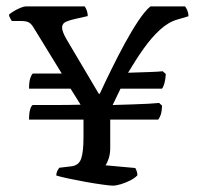

<svg xmlns="http://www.w3.org/2000/svg" viewBox="-20 -585 623 605"><path d="M335.4 0Q327.6 0 303.7 -3.3Q279.8 -6.5 250.8 -11.7Q221.9 -16.9 196 -22.4Q170 -28 157.3 -32Q157.3 -39.3 160.4 -45.8Q163.6 -52.4 166.8 -56.4L204.9 -60.9Q228 -63.7 235.5 -84.4Q243.1 -105.2 243.1 -152.8V-208.1H71.5Q71.5 -228.2 75.1 -240.4Q78.7 -252.6 83.5 -254.1Q111.7 -254.1 151.8 -254.1Q192 -254.1 234 -255.1L202.4 -305.6H71.5Q71.5 -327.3 75.5 -339Q79.5 -350.7 83.5 -353.2H174.7L88.1 -494.4Q80.4 -507.9 72.5 -513.4Q64.5 -518.8 46.2 -518.8H17.2Q16.2 -521.3 12.7 -526.7Q9.1 -532.1 8.1 -538.7Q12.9 -543.5 23.3 -549.7Q33.7 -556 44.6 -560.4Q55.5 -564.8 60.7 -564.8H247Q250.8 -559.5 253.7 -551.3Q256.5 -543 256.5 -534.3L215.2 -525Q199.8 -521.5 188.3 -516.6Q176.7 -511.7 175.7 -499.8Q174.6 -487.8 188.7 -462.8L291.2 -289.7H294.5Q310 -323.7 330.6 -365.5Q351.1 -407.3 373 -447.7Q395 -488 416.1 -519.6Q437.2 -551.2 454 -564.8H563.1Q566.9 -560.2 570.4 -551.8Q573.9 -543.4 573.9 -533.8L539.1 -523.5Q510.6 -515.5 483.8 -490.9Q457 -466.3 432.4 -431.5Q407.7 -396.6 383.6 -355.8Q420.9 -357 450.7 -358Q480.5 -359 492.4 -360.5L502.5 -351.9Q501.5 -334.6 498.2 -323Q495 -311.4 490.5 -305.6H359.8L335 -254.1Q367.8 -255.1 396.8 -256Q425.9 -256.9 447.6 -258.1Q469.4 -259.4 481.5 -260.6L490.8 -251.8Q489.8 -231.9 486.2 -222.5Q482.5 -213.1 478.5 -208.1H327.3V-118.4Q327.3 -99.9 322.4 -85.3Q317.5 -70.7 312.5 -64.1L406.2 -55.6Q408.2 -52.6 410.6 -46.1Q413 -39.6 413 -32.7Q405.3 -24.2 390.7 -16.6Q376 -9.1 360.7 -4.5Q345.4 0 335.4 0Z"/></svg>

Font: Texturina Medium
Style: Regular
Weight: 500
Designer: Guillermo Torres Carreño
Foundry: Omnibus-Type
Version: Version 1.003